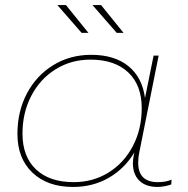

<svg xmlns="http://www.w3.org/2000/svg" viewBox="-20 -737 743 760"><path d="M659 -26 658 -7Q648 -3 632.5 0Q617 3 604 3Q557 3 531.5 -22Q506 -47 506 -91Q506 -102 510 -126L512 -134Q474 -70 411 -33.5Q348 3 269 3Q168 3 108.5 -53.5Q49 -110 49 -207Q49 -296 86.5 -367Q124 -438 190.5 -479Q257 -520 341 -520Q433 -520 488 -475.5Q543 -431 554 -349L588 -517H608L531 -132Q527 -113 527 -93Q527 -16 605 -16Q637 -16 659 -26ZM541 -309Q541 -400 487.5 -450.5Q434 -501 338 -501Q262 -501 200.5 -463Q139 -425 104 -358Q69 -291 69 -208Q69 -117 122.5 -66.5Q176 -16 272 -16Q348 -16 409.5 -54Q471 -92 506 -159Q541 -226 541 -309ZM207 -717H241L330 -607H303ZM346 -717H380L469 -607H442Z"/></svg>

Font: Montserrat Alternates Thin
Style: Italic
Weight: 250
Italic angle: -11.3°
Designer: Julieta Ulanovsky
Foundry: Julieta Ulanovsky
Version: Version 7.200